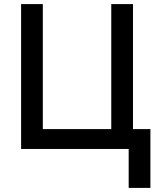

<svg xmlns="http://www.w3.org/2000/svg" viewBox="-20 -727 770 937"><path d="M608 190V0H83V-707H189V-97H523V-707H629V-97H714V190Z"/></svg>

Font: Onest Medium
Style: Regular
Weight: 500
Designer: Dmitri Voloshin, Andrey Kudryavtsev
Foundry: Dmitri Voloshin, Andrey Kudryavtsev
Version: Version 1.000;gftools[0.9.33]